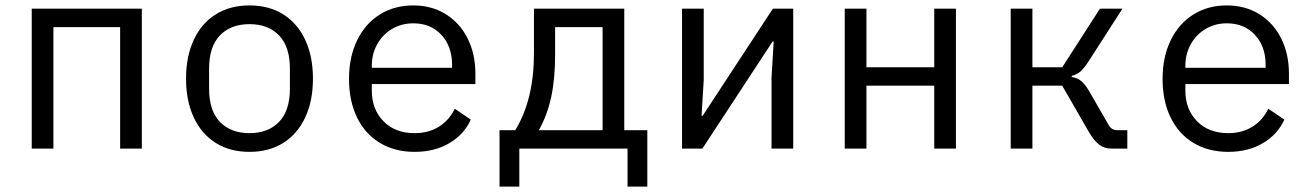

<svg xmlns="http://www.w3.org/2000/svg" viewBox="-20 -548 4840 708"><path d="M97 -516H503V0H423V-448H177V0H97Z M666 -258Q666 -340 694.5 -401Q723 -462 775.5 -495Q828 -528 900 -528Q972 -528 1024.5 -495Q1077 -462 1105.5 -401Q1134 -340 1134 -258Q1134 -176 1105.5 -115Q1077 -54 1024.5 -21Q972 12 900 12Q828 12 775.5 -21Q723 -54 694.5 -115Q666 -176 666 -258ZM1049 -221V-295Q1049 -376 1009 -417.5Q969 -459 900 -459Q831 -459 791 -417.5Q751 -376 751 -295V-221Q751 -140 791 -98.5Q831 -57 900 -57Q969 -57 1009 -98.5Q1049 -140 1049 -221Z M1267 -257Q1267 -338 1297 -399.5Q1327 -461 1380.5 -494.5Q1434 -528 1504 -528Q1572 -528 1624 -495.5Q1676 -463 1704.5 -406Q1733 -349 1733 -276V-238H1351V-214Q1351 -145 1394 -101Q1437 -57 1509 -57Q1560 -57 1598 -80.5Q1636 -104 1657 -147L1716 -107Q1692 -53 1637.5 -20.5Q1583 12 1509 12Q1436 12 1381 -21Q1326 -54 1296.5 -115Q1267 -176 1267 -257ZM1351 -305V-298H1647V-309Q1647 -377 1607.5 -419.5Q1568 -462 1504 -462Q1461 -462 1426 -441.5Q1391 -421 1371 -385Q1351 -349 1351 -305Z M1822 -68H1880Q1949 -180 1949 -352V-516H2282V-68H2367V140H2294V0H1895V140H1822ZM2202 -68V-448H2027V-348Q2027 -257 2012.5 -190Q1998 -123 1967 -68Z M2495 -516H2575V-253L2567 -121H2571L2830 -516H2905V0H2825V-263L2833 -395H2829L2570 0H2495Z M3095 -516H3175V-300H3425V-516H3505V0H3425V-232H3175V0H3095Z M3707 -516H3787V-300H3897L4036 -516H4119L3993 -320Q3976 -294 3963 -283.5Q3950 -273 3932 -268V-264Q3952 -261 3966 -250Q3980 -239 3995 -214L4070 -84Q4074 -77 4081.5 -72.5Q4089 -68 4097 -68H4137V0H4079Q4053 0 4034 -14Q4015 -28 3996 -60L3897 -232H3787V0H3707Z M4267 -257Q4267 -338 4297 -399.5Q4327 -461 4380.5 -494.5Q4434 -528 4504 -528Q4572 -528 4624 -495.5Q4676 -463 4704.5 -406Q4733 -349 4733 -276V-238H4351V-214Q4351 -145 4394 -101Q4437 -57 4509 -57Q4560 -57 4598 -80.5Q4636 -104 4657 -147L4716 -107Q4692 -53 4637.5 -20.5Q4583 12 4509 12Q4436 12 4381 -21Q4326 -54 4296.5 -115Q4267 -176 4267 -257ZM4351 -305V-298H4647V-309Q4647 -377 4607.5 -419.5Q4568 -462 4504 -462Q4461 -462 4426 -441.5Q4391 -421 4371 -385Q4351 -349 4351 -305Z"/></svg>

Font: iA Writer Quattro V
Style: Regular
Weight: 400
Designer: Mike Abbink, Paul van der Laan, Pieter van Rosmalen, Oliver Reichenstein
Foundry: Information Architects Inc.
Version: Version 2.000